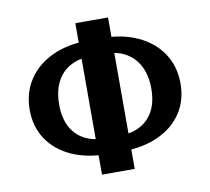

<svg xmlns="http://www.w3.org/2000/svg" viewBox="-79 -807 981 896"><g transform="rotate(-10 411.0 -359.0)"><path d="M377.3 -90.2Q279 -90.2 206.2 -123.1Q133.4 -156.1 93.6 -215.8Q53.7 -275.5 53.7 -355.7Q53.7 -436.8 94.2 -498Q134.7 -559.2 207.4 -593.3Q280.2 -627.4 377.3 -627.4V-553.2Q320.3 -553.2 279 -529.8Q237.7 -506.5 215.5 -462.4Q193.3 -418.3 193.3 -356.3Q193.3 -295 215.3 -252.1Q237.3 -209.3 278.6 -186.9Q319.8 -164.4 377.3 -164.4ZM333.5 0V-717.6H488.6V0ZM444.6 -90.2V-164.4Q503.1 -164.4 544.3 -186.8Q585.6 -209.1 607.8 -251.8Q629.9 -294.4 629.9 -355.7Q629.9 -417.4 607.5 -461.6Q585.2 -505.8 543.8 -529.5Q502.4 -553.2 444.6 -553.2V-627.4Q541.7 -627.4 614.4 -593.3Q687.2 -559.2 727.7 -498Q768.2 -436.8 768.2 -355.7Q768.2 -275.5 728.4 -215.8Q688.7 -156.1 616 -123.1Q543.4 -90.2 444.6 -90.2Z"/></g></svg>

Font: Russolo 10pt ExtraLight
Style: Regular
Weight: 200
Designer: Micah Stupak-Hahn
Version: Version 1.000